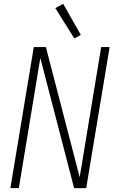

<svg xmlns="http://www.w3.org/2000/svg" viewBox="-20 -980 616 1000"><path d="M34 0H78L190 -678L366 0H429L551 -735H507L395 -57L219 -735H156ZM367 -780 401 -798 309 -960 268 -938Z"/></svg>

Font: Iosevka Sparkle XLtObl
Style: Regular
Weight: 200
Italic angle: -9°
Designer: Belleve Invis
Foundry: Belleve Invis
Version: Version 4.5.0; ttfautohint (v1.8.3)